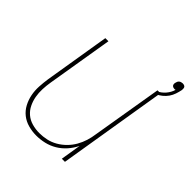

<svg xmlns="http://www.w3.org/2000/svg" viewBox="-179 -751 877 877"><g transform="rotate(45 259.0 -313.0)"><path d="M194 8Q168 8 142.5 1Q117 -6 97.5 -21.5Q78 -37 66 -59.5Q54 -82 49 -107.5Q44 -133 45.5 -159.5Q47 -186 51 -213L103 -530H123L70 -210Q66 -186 65 -162Q64 -138 68 -115.5Q72 -93 82 -72.5Q92 -52 109 -37.5Q126 -23 149 -16.5Q172 -10 196 -10Q219 -10 242 -15Q265 -20 286 -32Q307 -44 324.5 -61.5Q342 -79 354 -100Q366 -121 373 -143.5Q380 -166 383 -189L440 -530H459L372 0H352L368 -99Q356 -74 337.5 -53Q319 -32 295.5 -18Q272 -4 246 2Q220 8 194 8ZM447 -512 441 -525Q461 -534 476 -551.5Q491 -569 497 -590Q496 -589 494 -589Q492 -589 491 -589Q486 -589 482 -590.5Q478 -592 475.5 -595Q473 -598 472.5 -602.5Q472 -607 473 -611Q473 -611 473 -611Q473 -611 473 -611Q474 -616 476 -620.5Q478 -625 481.5 -628Q485 -631 490 -632.5Q495 -634 499 -634Q499 -634 499 -634Q499 -634 499 -634Q504 -634 508.5 -632.5Q513 -631 515.5 -627.5Q518 -624 518 -619Q518 -614 518 -610Q515 -595 510 -580Q505 -565 496 -552Q487 -539 474 -528.5Q461 -518 447 -512Z"/></g></svg>

Font: Iosevka Curly Thin Oblique
Style: Regular
Weight: 100
Italic angle: -9°
Monospace: yes
Designer: Belleve Invis
Foundry: Belleve Invis
Version: Version 11.1.0; ttfautohint (v1.8.3)